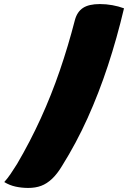

<svg xmlns="http://www.w3.org/2000/svg" viewBox="-20 -793 640 946"><path d="M591 -752Q556 -604 511.5 -469Q467 -334 411.5 -211Q356 -88 286 24Q262 64 236.5 88Q211 112 183 122.5Q155 133 119 133Q87 133 57 126.5Q27 120 1 104Q18 85 32.5 63.5Q47 42 64 15Q128 -94 180.5 -209Q233 -324 274.5 -445Q316 -566 349 -694Q360 -735 389 -754Q418 -773 472 -773Q503 -773 533.5 -767.5Q564 -762 591 -752Z"/></svg>

Font: Recursive Monospace Casual Black
Style: Regular
Weight: 900
Version: Version 1.047